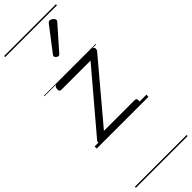

<svg xmlns="http://www.w3.org/2000/svg" viewBox="-401 -904 1298 1298"><g transform="rotate(-45 247.5 -255.0)"><path d="M56 0Q38 0 36 -14Q34 -28 41 -37L391 -450H111Q102 -450 97.5 -456Q93 -462 95 -475Q96 -488 102 -494Q108 -500 117 -500H454Q464 -500 469 -494Q474 -488 473.5 -479Q473 -470 466 -462L119 -50H414Q424 -50 427.5 -44Q431 -38 430 -23Q429 -12 423.5 -6Q418 0 408 0ZM260 -624Q253 -624 244 -631.5Q235 -639 235 -647Q235 -650 236.5 -653Q238 -656 241 -660L369 -827Q374 -833 378 -835.5Q382 -838 387 -838Q394 -838 402.5 -833Q411 -828 417 -821Q423 -814 423 -808Q423 -803 421.5 -800Q420 -797 415 -792L275 -633Q268 -624 260 -624ZM0 365H495V375H0ZM0 -20H495V0H0ZM0 -505H495V-500H0ZM0 -885H495V-875H0Z"/></g></svg>

Font: Playwrite GB J Guides
Style: Italic
Weight: 400
Italic angle: -7.01216°
Designer: Veronika Burian, José Scaglione
Foundry: TypeTogether
Version: Version 1.003